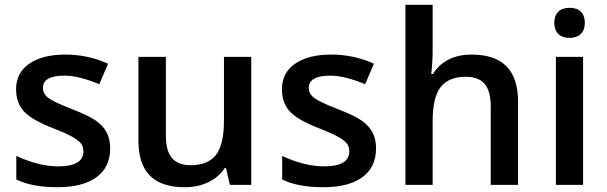

<svg xmlns="http://www.w3.org/2000/svg" viewBox="-20 -780 2562 810"><path d="M444.8 -153.8Q444.8 -74.7 387.2 -32.5Q329.6 9.8 222.2 9.8Q114.3 9.8 48.8 -22.9V-122.1Q144 -78.1 226.1 -78.1Q332 -78.1 332 -142.1Q332 -162.6 320.3 -176.3Q308.6 -189.9 281.7 -204.6Q254.9 -219.2 207 -237.8Q113.8 -273.9 80.8 -310.1Q47.9 -346.2 47.9 -403.8Q47.9 -473.1 103.8 -511.5Q159.7 -549.8 255.9 -549.8Q351.1 -549.8 436 -511.2L398.9 -424.8Q311.5 -460.9 252 -460.9Q161.1 -460.9 161.1 -409.2Q161.1 -383.8 184.8 -366.2Q208.5 -348.6 288.1 -317.9Q355 -292 385.3 -270.5Q415.5 -249 430.2 -220.9Q444.8 -192.9 444.8 -153.8Z M949.7 0 933.6 -70.8H927.7Q903.8 -33.2 859.6 -11.7Q815.4 9.8 758.8 9.8Q660.6 9.8 612.3 -39.1Q564 -87.9 564 -187V-540H679.7V-207Q679.7 -145 705.1 -114Q730.5 -83 784.7 -83Q856.9 -83 890.9 -126.2Q924.8 -169.4 924.8 -271V-540H1040V0Z M1566.4 -153.8Q1566.4 -74.7 1508.8 -32.5Q1451.2 9.8 1343.8 9.8Q1235.8 9.8 1170.4 -22.9V-122.1Q1265.6 -78.1 1347.7 -78.1Q1453.6 -78.1 1453.6 -142.1Q1453.6 -162.6 1441.9 -176.3Q1430.2 -189.9 1403.3 -204.6Q1376.5 -219.2 1328.6 -237.8Q1235.4 -273.9 1202.4 -310.1Q1169.4 -346.2 1169.4 -403.8Q1169.4 -473.1 1225.3 -511.5Q1281.2 -549.8 1377.4 -549.8Q1472.7 -549.8 1557.6 -511.2L1520.5 -424.8Q1433.1 -460.9 1373.5 -460.9Q1282.7 -460.9 1282.7 -409.2Q1282.7 -383.8 1306.4 -366.2Q1330.1 -348.6 1409.7 -317.9Q1476.6 -292 1506.8 -270.5Q1537.1 -249 1551.8 -220.9Q1566.4 -192.9 1566.4 -153.8Z M2165.5 0H2050.3V-332Q2050.3 -394.5 2025.1 -425.3Q2000 -456.1 1945.3 -456.1Q1873 -456.1 1839.1 -412.8Q1805.2 -369.6 1805.2 -268.1V0H1690.4V-759.8H1805.2V-566.9Q1805.2 -520.5 1799.3 -467.8H1806.6Q1830.1 -506.8 1871.8 -528.3Q1913.6 -549.8 1969.2 -549.8Q2165.5 -549.8 2165.5 -352.1Z M2439.9 0H2325.2V-540H2439.9ZM2318.4 -683.1Q2318.4 -713.9 2335.2 -730.5Q2352.1 -747.1 2383.3 -747.1Q2413.6 -747.1 2430.4 -730.5Q2447.3 -713.9 2447.3 -683.1Q2447.3 -653.8 2430.4 -637Q2413.6 -620.1 2383.3 -620.1Q2352.1 -620.1 2335.2 -637Q2318.4 -653.8 2318.4 -683.1Z"/></svg>

Font: f2_18033          
Style: Regular
Weight: 600
Foundry: Ascender Corporation
Version: Version 1.10